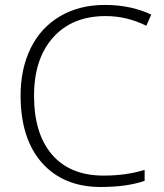

<svg xmlns="http://www.w3.org/2000/svg" viewBox="-20 -744 661 774"><path d="M405.8 -679.2Q271.5 -679.2 194.3 -593.3Q117.2 -507.3 117.2 -357.9Q117.2 -205.1 189.9 -120.6Q262.7 -36.1 397.9 -36.1Q487.8 -36.1 563 -59.1V-15.1Q492.2 9.8 386.2 9.8Q235.8 9.8 149.4 -87.4Q63 -184.6 63 -358.9Q63 -467.8 104.2 -550.8Q145.5 -633.8 222.9 -679Q300.3 -724.1 402.8 -724.1Q507.3 -724.1 589.8 -685.1L569.8 -640.1Q491.7 -679.2 405.8 -679.2Z"/></svg>

Font: Zoram GWebM Light
Style: Regular
Weight: 300
Foundry: Ascender Corporation
Version: Version 1.000